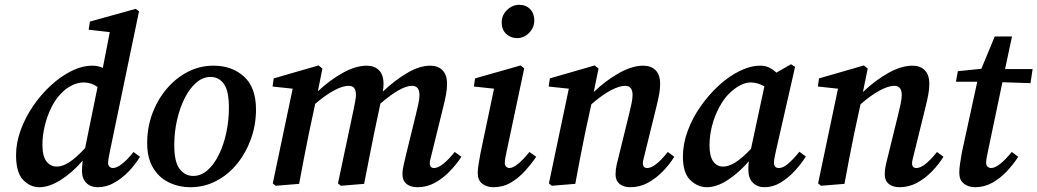

<svg xmlns="http://www.w3.org/2000/svg" viewBox="-20 -767 4328 801"><path d="M157 -164Q157 -115 174 -93.5Q191 -72 217 -72Q241 -72 269.5 -90.5Q298 -109 335 -149L387 -404Q361 -423 329 -423Q304 -423 278.5 -410Q253 -397 234 -376Q211 -353 193.5 -317Q176 -281 166.5 -241Q157 -201 157 -164ZM439 -138Q435 -120 433 -107.5Q431 -95 431 -87Q431 -77 437 -71.5Q443 -66 451 -66Q467 -66 490 -84Q513 -102 537 -133L564 -113Q545 -81 517 -52Q489 -23 456.5 -4.5Q424 14 388 14Q358 14 340 -4Q322 -22 322 -53Q322 -70 325 -97Q283 -48 234.5 -17Q186 14 144 14Q106 14 76.5 -16.5Q47 -47 47 -120Q47 -171 66 -223.5Q85 -276 118 -324.5Q151 -373 192.5 -411Q234 -449 278.5 -471Q323 -493 366 -493Q388 -493 409 -484L438 -633L350 -643L355 -677L546 -730L560 -720Z M775 14Q725 14 683.5 -6.5Q642 -27 618 -68Q594 -109 594 -170Q594 -235 615.5 -293Q637 -351 675 -396Q713 -441 763 -467Q813 -493 871 -493Q948 -493 998 -447.5Q1048 -402 1048 -310Q1048 -246 1027 -187.5Q1006 -129 969 -83.5Q932 -38 882 -12Q832 14 775 14ZM786 -33Q819 -33 846.5 -57.5Q874 -82 894 -123.5Q914 -165 924.5 -215.5Q935 -266 935 -317Q935 -388 914 -417Q893 -446 859 -446Q826 -446 798.5 -422Q771 -398 750.5 -357.5Q730 -317 718.5 -266Q707 -215 707 -162Q707 -91 729.5 -62Q752 -33 786 -33Z M1228 0 1130 8 1118 -2 1201 -397 1117 -406 1122 -440 1309 -494 1325 -481 1306 -386Q1356 -433 1410 -463Q1464 -493 1510 -493Q1542 -493 1561 -474Q1580 -455 1580 -417Q1580 -402 1577 -385Q1627 -432 1678.5 -462.5Q1730 -493 1775 -493Q1807 -493 1826 -474Q1845 -455 1845 -417Q1845 -395 1840.5 -371.5Q1836 -348 1830 -324L1784 -137Q1780 -120 1776.5 -107Q1773 -94 1773 -86Q1773 -66 1791 -66Q1823 -66 1877 -133L1905 -113Q1884 -81 1856 -52Q1828 -23 1794.5 -4.5Q1761 14 1722 14Q1692 14 1675.5 0Q1659 -14 1659 -39Q1659 -59 1664 -79Q1669 -99 1675 -126L1715 -289Q1721 -313 1725.5 -334.5Q1730 -356 1730 -370Q1730 -409 1699 -409Q1653 -409 1567 -335L1541 -212Q1530 -159 1520 -106.5Q1510 -54 1499 0L1402 8L1390 -2L1456 -314Q1459 -330 1462 -345Q1465 -360 1465 -372Q1465 -409 1435 -409Q1410 -409 1375 -390.5Q1340 -372 1295 -334L1269 -212Q1258 -159 1248 -106.5Q1238 -54 1228 0Z M1973 -45Q1973 -60 1976.5 -82Q1980 -104 1985 -130L2041 -397L1957 -406L1962 -440L2152 -494L2167 -482L2094 -137Q2086 -103 2086 -87Q2086 -77 2092 -71.5Q2098 -66 2105 -66Q2134 -66 2189 -133L2217 -113Q2196 -82 2169 -52.5Q2142 -23 2110 -4.5Q2078 14 2038 14Q2010 14 1991.5 -1Q1973 -16 1973 -45ZM2137 -608Q2111 -608 2092 -625.5Q2073 -643 2073 -673Q2073 -704 2095.5 -725.5Q2118 -747 2146 -747Q2174 -747 2191.5 -729Q2209 -711 2209 -682Q2209 -652 2187.5 -630Q2166 -608 2137 -608Z M2380 0 2282 8 2270 -2 2353 -397 2269 -406 2274 -440 2461 -494 2477 -481 2457 -383Q2507 -431 2562 -462Q2617 -493 2664 -493Q2696 -493 2715 -474Q2734 -455 2734 -417Q2734 -395 2729.5 -371.5Q2725 -348 2719 -324L2673 -137Q2669 -120 2665.5 -107Q2662 -94 2662 -86Q2662 -66 2680 -66Q2713 -66 2766 -133L2793 -113Q2774 -82 2745.5 -52.5Q2717 -23 2683 -4.5Q2649 14 2610 14Q2581 14 2564.5 0Q2548 -14 2548 -39Q2548 -59 2552.5 -79Q2557 -99 2564 -126L2604 -289Q2610 -313 2614.5 -334.5Q2619 -356 2619 -370Q2619 -409 2588 -409Q2564 -409 2528 -390Q2492 -371 2447 -332L2421 -212Q2410 -159 2400 -106.5Q2390 -54 2380 0Z M2940 -161Q2940 -115 2955.5 -93.5Q2971 -72 2997 -72Q3020 -72 3048 -89.5Q3076 -107 3113 -146L3169 -407Q3156 -414 3141.5 -418.5Q3127 -423 3112 -423Q3070 -423 3022 -377Q2999 -354 2980 -318.5Q2961 -283 2950.5 -242Q2940 -201 2940 -161ZM3169 14Q3140 14 3121 -4.5Q3102 -23 3102 -60Q3102 -69 3102.5 -77.5Q3103 -86 3104 -94Q3062 -46 3016 -16Q2970 14 2929 14Q2891 14 2860 -15.5Q2829 -45 2829 -114Q2829 -167 2849 -221Q2869 -275 2903 -323.5Q2937 -372 2979 -410.5Q3021 -449 3066 -471Q3111 -493 3152 -493Q3172 -493 3188 -485.5Q3204 -478 3219 -464L3280 -499L3297 -488L3217 -137Q3209 -103 3209 -87Q3209 -66 3230 -66Q3247 -66 3268.5 -84.5Q3290 -103 3315 -134L3342 -114Q3323 -84 3296 -54.5Q3269 -25 3237 -5.5Q3205 14 3169 14Z M3503 0 3405 8 3393 -2 3476 -397 3392 -406 3397 -440 3584 -494 3600 -481 3580 -383Q3630 -431 3685 -462Q3740 -493 3787 -493Q3819 -493 3838 -474Q3857 -455 3857 -417Q3857 -395 3852.5 -371.5Q3848 -348 3842 -324L3796 -137Q3792 -120 3788.5 -107Q3785 -94 3785 -86Q3785 -66 3803 -66Q3836 -66 3889 -133L3916 -113Q3897 -82 3868.5 -52.5Q3840 -23 3806 -4.5Q3772 14 3733 14Q3704 14 3687.5 0Q3671 -14 3671 -39Q3671 -59 3675.5 -79Q3680 -99 3687 -126L3727 -289Q3733 -313 3737.5 -334.5Q3742 -356 3742 -370Q3742 -409 3711 -409Q3687 -409 3651 -390Q3615 -371 3570 -332L3544 -212Q3533 -159 3523 -106.5Q3513 -54 3503 0Z M3993 -132 4057 -426H3968L3976 -470L4074 -480L4130 -615H4202L4173 -479H4288L4279 -420L4162 -424L4102 -138Q4094 -103 4094 -88Q4094 -77 4100.5 -71.5Q4107 -66 4115 -66Q4146 -66 4201 -133L4228 -113Q4208 -82 4180.5 -52.5Q4153 -23 4119.5 -4.5Q4086 14 4048 14Q4020 14 4001 -1Q3982 -16 3982 -46Q3982 -62 3985 -83Q3988 -104 3993 -132Z"/></svg>

Font: Source Serif Pro SemiBold
Style: Italic
Weight: 600
Italic angle: -12°
Designer: Frank Grießhammer
Foundry: Adobe Systems Incorporated
Version: Version 3.001;hotconv 1.0.111;makeotfexe 2.5.65597